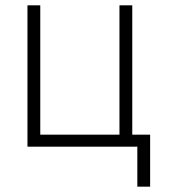

<svg xmlns="http://www.w3.org/2000/svg" viewBox="-20 -550 657 720"><path d="M495 150V0H83V-530H131V-45H428V-530H476V-45H543V150Z"/></svg>

Font: Geist ExtLt
Style: Regular
Weight: 400
Designer: Basement.studio, Andrés Briganti, Mateo Zaragoza
Foundry: Basement.studio, Vercel, Andrés Briganti, Guido Ferreyra, Mateo Zaragoza
Version: Version 1.401